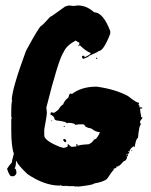

<svg xmlns="http://www.w3.org/2000/svg" viewBox="-20 -701 562 716"><path d="M236.8 -680.7 254.4 -678.7Q268.6 -680.7 270 -680.7Q303.2 -680.7 330.6 -655.3Q364.3 -655.3 391.1 -585V-575.2Q366.2 -510.7 348.1 -510.7Q343.8 -505.9 313 -493.2Q310.1 -487.8 289.6 -481.4L285.6 -487.3V-489.3Q286.1 -493.2 289.6 -493.2H291.5Q295.4 -493.2 295.4 -487.3Q316.9 -497.6 318.8 -502.9Q298.8 -511.2 277.8 -532.2L272 -528.3V-530.3L275.9 -536.1V-542Q273.4 -542 262.2 -549.8Q227.1 -530.8 217.3 -506.8Q198.2 -480.5 152.8 -299.8L154.8 -282.2Q154.8 -270 145 -217.8V-196.3Q145 -178.2 193.8 -157.2Q200.2 -153.3 217.3 -149.4Q232.9 -152.3 232.9 -157.2L231 -161.1L234.9 -163.1Q243.7 -153.3 248.5 -153.3L266.1 -155.3L264.2 -159.2V-163.1H266.1Q270 -162.6 270 -159.2Q268.1 -159.2 268.1 -157.2H270Q275.4 -161.1 311 -163.1Q325.2 -169.4 330.6 -180.7Q340.8 -180.7 352.1 -206.1V-208Q335.9 -209 320.8 -221.7Q295.4 -226.1 295.4 -235.4Q292 -237.3 287.6 -237.3H273.9L260.3 -235.4Q260.3 -241.7 234.9 -243.2Q231 -241.2 229 -241.2Q229 -246.6 197.8 -251Q182.1 -251 182.1 -262.7Q174.8 -272.5 168.5 -272.5V-278.3Q168.9 -282.2 172.4 -282.2Q173.3 -282.2 180.2 -280.3Q185.1 -281.2 197.8 -292Q206.1 -306.6 215.3 -311.5Q220.7 -327.1 234.9 -336.9Q238.8 -352.5 242.7 -352.5Q246.6 -350.6 248.5 -350.6Q284.2 -377.9 340.3 -377.9Q410.6 -368.2 457.5 -342.8Q486.8 -318.8 498.5 -317.4V-315.4Q496.6 -311.5 496.6 -309.6Q500.5 -309.6 500.5 -299.8H502.4Q504.4 -299.8 504.4 -301.8Q508.3 -299.8 510.3 -299.8V-295.9H508.3L504.4 -297.9Q504.4 -295.9 502.4 -292Q504.4 -273.4 506.3 -270.5V-264.6Q510.3 -262.7 512.2 -262.7L502.4 -249V-243.2L506.3 -237.3Q499 -237.3 494.6 -186.5Q488.3 -186.5 482.9 -157.2V-153.3H481L477.1 -155.3Q461.4 -143.6 461.4 -129.9Q461.4 -127.9 455.6 -127.9L457.5 -118.2H451.7Q451.7 -116.2 453.6 -116.2Q453.6 -103 439.9 -98.6Q425.3 -79.1 412.6 -79.1L414.6 -75.2Q413.1 -75.2 402.8 -71.3L404.8 -67.4Q400.9 -67.4 379.4 -34.2Q368.2 -23.4 330.6 -16.6Q330.6 -11.7 270 -4.9L266.1 -6.8Q264.2 -6.8 264.2 -4.9L254.4 -6.8H232.9Q231 -6.8 231 -8.8L227.1 -6.8L223.1 -8.8Q221.2 -8.8 221.2 -6.8Q205.6 -8.3 205.6 -10.7Q203.6 -10.7 203.6 -8.8Q145.5 -8.8 82.5 -51.8Q44.4 -87.9 41.5 -100.6H39.6Q39.6 -77.1 33.7 -73.2Q40.5 -73.2 41.5 -55.7Q39.1 -47.9 31.7 -43.9H22Q15.6 -43.9 6.3 -71.3Q14.2 -85 23.9 -94.7Q23.9 -99.6 31.7 -127.9Q22 -154.3 22 -215.8V-252.9Q22 -257.3 23.9 -260.7Q22 -264.2 22 -268.6V-286.1Q22.5 -325.2 25.9 -325.2Q25.9 -327.1 23.9 -327.1Q23.9 -367.7 76.7 -510.7Q124 -598.6 133.3 -604.5Q136.7 -604.5 166.5 -637.7Q169.4 -637.7 223.1 -676.8Q235.8 -680.7 236.8 -680.7ZM338.4 -485.4H342.3V-481.4H338.4ZM172.4 -252.9H174.3V-249H172.4ZM217.3 -231.4H221.2V-227.5Q217.3 -227.5 217.3 -231.4ZM219.2 -182.6H221.2Q224.1 -182.6 227.1 -176.8V-174.8Q227.1 -170.9 223.1 -170.9Q220.2 -170.9 215.3 -178.7Q215.8 -182.6 219.2 -182.6ZM469.2 -141.6H473.1V-139.6H469.2ZM457.5 -137.7V-133.8H459.5V-137.7ZM451.7 -126V-122.1H453.6V-126Z"/></svg>

Font: Mister Brush
Style: Regular
Weight: 400
Designer: GGBotNet
Foundry: GGBotNet
Version: 1.00